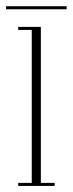

<svg xmlns="http://www.w3.org/2000/svg" viewBox="-40 -612 240 632"><path d="M20 0V-10H64.5V-513.5H20V-523.5H94.5V-10H140V0ZM-20 -581.5V-591.5H179.5V-581.5Z"/></svg>

Font: Imbue 100pt Thin
Style: Regular
Weight: 100
Designer: Tyler Finck
Foundry: Etcetera Type Company
Version: Version 1.102; ttfautohint (v1.8.3)